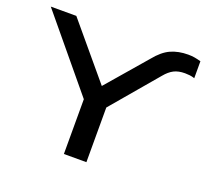

<svg xmlns="http://www.w3.org/2000/svg" viewBox="-128 -862 1083 1010"><g transform="rotate(20 414.0 -357.5)"><path d="M325 0V-360L347 -280L-5 -705H138L392 -402H388L581 -626Q622 -677 664.5 -696Q707 -715 761 -715Q782 -715 798.5 -712Q815 -709 833 -704V-609Q819 -614 805.5 -615.5Q792 -617 779 -617Q742 -617 717 -604Q692 -591 669 -563L429 -280L451 -360V0Z"/></g></svg>

Font: Nunito Sans 7pt Expanded SemiBold
Style: Regular
Weight: 600
Width: 7
Designer: Vernon Adams
Foundry: Vernon Adams
Version: Version 3.101;gftools[0.9.27]